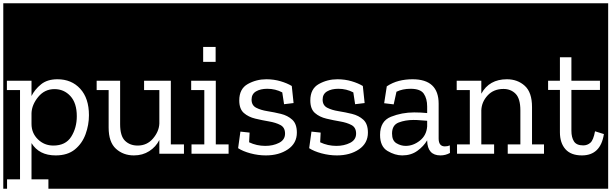

<svg xmlns="http://www.w3.org/2000/svg" viewBox="-32 -937 3726 1170"><path d="M90 156H11V213H-12V-917H557V213H263V156H160V-65Q206 10 307 10Q380 10 424.5 -26.5Q469 -63 489.5 -119.5Q510 -176 510 -235Q510 -338 457 -396Q404 -454 318 -454Q256 -454 218 -423Q180 -392 160 -352V-445H10V-388H90ZM436 -229Q436 -158 402 -104Q368 -50 293 -50Q238 -50 199 -88Q160 -126 160 -182V-248Q162 -299 201 -346.5Q240 -394 300 -394Q358 -394 397 -351.5Q436 -309 436 -229Z M533 213V-917H1115V213ZM939 0H1089V-57H1009V-445H846V-388H939V-184Q937 -136 900.5 -93Q864 -50 807 -50Q760 -50 730 -79Q700 -108 700 -180V-445H552V-388H630V-160Q630 -71 674.5 -30.5Q719 10 784 10Q837 10 877.5 -16Q918 -42 939 -84Z M1091 213V-917H1392V213ZM1206 -651V-560H1282V-651ZM1135 0H1361V-57H1283V-445H1133V-388H1213V-57H1135Z M1368 213V-917H1825V213ZM1777 -129Q1777 -182 1749 -207.5Q1721 -233 1680 -243Q1639 -253 1598 -259.5Q1557 -266 1529 -280.5Q1501 -295 1501 -330Q1501 -364 1528 -380Q1555 -396 1597 -396Q1646 -396 1688 -374L1699 -302L1757 -309L1746 -413Q1718 -430 1677.5 -442Q1637 -454 1591 -454Q1530 -454 1478 -425Q1426 -396 1426 -325Q1426 -273 1454 -248.5Q1482 -224 1524 -214Q1566 -204 1607.5 -197Q1649 -190 1677 -175Q1705 -160 1705 -123Q1705 -85 1668.5 -66.5Q1632 -48 1585 -48Q1532 -48 1486 -70L1489 -129L1433 -135L1419 -34Q1448 -15 1494.5 -2.5Q1541 10 1588 10Q1668 10 1722.5 -27Q1777 -64 1777 -129Z M1801 213V-917H2258V213ZM2210 -129Q2210 -182 2182 -207.5Q2154 -233 2113 -243Q2072 -253 2031 -259.5Q1990 -266 1962 -280.5Q1934 -295 1934 -330Q1934 -364 1961 -380Q1988 -396 2030 -396Q2079 -396 2121 -374L2132 -302L2190 -309L2179 -413Q2151 -430 2110.5 -442Q2070 -454 2024 -454Q1963 -454 1911 -425Q1859 -396 1859 -325Q1859 -273 1887 -248.5Q1915 -224 1957 -214Q1999 -204 2040.5 -197Q2082 -190 2110 -175Q2138 -160 2138 -123Q2138 -85 2101.5 -66.5Q2065 -48 2018 -48Q1965 -48 1919 -70L1922 -129L1866 -135L1852 -34Q1881 -15 1927.5 -2.5Q1974 10 2021 10Q2101 10 2155.5 -27Q2210 -64 2210 -129Z M2234 213V-917H2737V213ZM2325 -411 2309 -308 2367 -301 2384 -378Q2421 -396 2470 -396Q2530 -396 2550.5 -366Q2571 -336 2571 -288V-248Q2553 -250 2532.5 -251Q2512 -252 2492 -252Q2417 -252 2350.5 -225.5Q2284 -199 2284 -115Q2284 -44 2329.5 -17Q2375 10 2419 10Q2473 10 2511.5 -18Q2550 -46 2571 -82V-80Q2573 10 2652 10Q2683 10 2710 -5L2709 -51Q2696 -45 2679 -45Q2641 -45 2641 -93V-305Q2641 -454 2482 -454Q2438 -454 2399 -444Q2360 -434 2325 -411ZM2571 -167Q2567 -112 2526.5 -80Q2486 -48 2440 -48Q2411 -48 2384 -64Q2357 -80 2357 -123Q2357 -175 2397.5 -190.5Q2438 -206 2488 -206Q2510 -206 2531 -204Q2552 -202 2571 -201Z M2713 213V-917H3307V213ZM3062 0H3287V-57H3210V-285Q3210 -374 3166 -414Q3122 -454 3057 -454Q2949 -454 2901 -366V-445H2751V-388H2831V-57H2753V0H2979V-57H2901V-265Q2903 -316 2939.5 -355.5Q2976 -395 3036 -395Q3081 -395 3110 -365.5Q3139 -336 3139 -264V-57H3062Z M3283 213V-917H3674V213ZM3648 -120 3594 -137Q3584 -83 3565.5 -67Q3547 -51 3522 -51Q3481 -51 3465.5 -75.5Q3450 -100 3450 -140V-389H3624V-445H3450V-588H3380V-445H3308V-389H3380V-131Q3380 -66 3413.5 -28Q3447 10 3514 10Q3628 10 3648 -120Z"/></svg>

Font: Zilla Slab Highlight
Style: Regular
Weight: 400
Designer: Typotheque Type Foundry
Foundry: Typotheque type foundry
Version: Version 1.1; 2017; ttfautohint (v1.6)